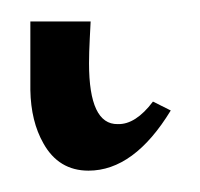

<svg xmlns="http://www.w3.org/2000/svg" viewBox="-20 44 186 179"><path d="M139.2 147Q105 203.1 62.5 203.1Q34.7 203.1 20.5 177.7Q8.8 157.2 8.3 127.9V64H64.5Q64.5 66.4 63.7 79.8Q63 93.3 63 103Q63 160.2 89.8 159.7Q106.4 160.2 122.6 138.7Z"/></svg>

Font: Accordance
Style: Regular
Weight: 400
Version: Version 1.1 (build May 11, 2018) Miklal Software Solutions, 